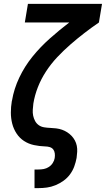

<svg xmlns="http://www.w3.org/2000/svg" viewBox="-20 -755 546 990"><path d="M158 215V119H178Q192 119 205.5 116.5Q219 114 231.5 106Q244 98 252 85.5Q260 73 262 60Q264 48 262.5 36Q261 24 254.5 15.5Q248 7 236.5 3.5Q225 0 213 0Q183 -1 155 -7Q127 -13 104 -28Q81 -43 65.5 -66.5Q50 -90 43 -117.5Q36 -145 36 -174.5Q36 -204 41 -234L42 -237Q52 -297 79.5 -355Q107 -413 147.5 -463Q188 -513 237 -556.5Q286 -600 337 -639H108L124 -735H506L490 -639Q452 -613 415 -584.5Q378 -556 342.5 -525Q307 -494 275 -460Q243 -426 217.5 -387Q192 -348 175.5 -306Q159 -264 152 -221Q150 -205 149 -189Q148 -173 151 -158.5Q154 -144 161 -131Q168 -118 180 -109.5Q192 -101 208 -98.5Q224 -96 239 -95.5Q254 -95 270 -93Q286 -91 300 -86Q314 -81 326.5 -73Q339 -65 349 -54.5Q359 -44 366 -31Q373 -18 376 -3Q379 12 378 28Q377 44 375 59Q371 81 363 103Q355 125 341 144Q327 163 307.5 177Q288 191 266 200Q244 209 222 212Q200 215 178 215Z"/></svg>

Font: Iosevka
Style: Bold Italic
Weight: 700
Italic angle: -9°
Monospace: yes
Designer: Belleve Invis
Foundry: Belleve Invis
Version: Version 32.5.0; ttfautohint (v1.8.4)